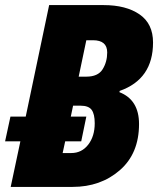

<svg xmlns="http://www.w3.org/2000/svg" viewBox="-39 -734 621 754"><path d="M246 0Q356 0 431.5 -65.5Q507 -131 507 -247Q507 -342 430 -372L431 -377Q562 -423 562 -567Q562 -641 509 -677.5Q456 -714 368 -714H154L62 -276H2L-19 -179H41L3 0ZM300 -576H326Q382 -576 382 -528Q382 -491 364 -462Q346 -433 300 -433H270ZM217 -179H280L300 -276H239L248 -319H277Q309 -319 321 -302.5Q333 -286 333 -250Q333 -199 307.5 -166Q282 -133 241 -133H207Z"/></svg>

Font: Noto Sans Display SemiCondensed Black
Style: Italic
Weight: 900
Width: 4
Designer: Monotype Design team
Foundry: Monotype Imaging Inc.
Version: 1.000